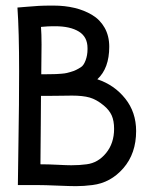

<svg xmlns="http://www.w3.org/2000/svg" viewBox="-20 -654 558 677"><path d="M47.4 -401.9Q47.4 -544.9 41.5 -627.4Q49.8 -627.9 74.2 -630.1Q98.6 -632.3 116.9 -633.3Q135.3 -634.3 160.2 -634.3H168.9Q208.5 -634.3 242.4 -626.2Q276.4 -618.2 304.4 -601.6Q332.5 -585 348.9 -556.2Q365.2 -527.3 365.2 -489.3Q365.2 -413.1 323.2 -374.5Q383.3 -354.5 421.6 -306.4Q460 -258.3 460 -191.9Q460 -112.8 415 -61Q370.1 -9.3 305.7 -1.5Q275.4 2.4 247.6 2.4Q228 2.4 182.6 0.5Q137.2 -1.5 109.4 -1.5H43Q43 -35.2 45.2 -160.9Q47.4 -286.6 47.4 -401.9ZM288.6 -484.4Q288.6 -523.9 258.1 -542.7Q227.5 -561.5 174.3 -561.5H166Q148.9 -561.5 124.5 -559.1Q126.5 -535.2 126.5 -496.6Q126.5 -480.5 126 -445.6Q125.5 -410.6 125.5 -392.1Q133.8 -392.1 152.8 -392.3Q171.9 -392.6 177.2 -392.8Q182.6 -393.1 195.8 -394Q209 -395 214.6 -396.5Q220.2 -397.9 230 -400.6Q239.7 -403.3 247.8 -407.2Q255.9 -411.1 265.1 -417Q274.9 -422.9 281.7 -440.9Q288.6 -459 288.6 -480.5ZM345.7 -282.2Q320.3 -303.2 296.1 -310.1Q272 -316.9 233.9 -316.9Q223.6 -316.9 194.3 -316.4Q165 -315.9 146 -315.9H124.5Q124 -270.5 123.8 -214.1Q123.5 -157.7 123 -124.3Q122.6 -90.8 122.6 -74.7Q150.9 -74.7 183.1 -73Q215.3 -71.3 231.4 -71.3Q261.2 -71.3 285.2 -74.7Q325.7 -79.6 354 -114.3Q382.3 -148.9 382.3 -199.7Q382.3 -228 373.8 -247.1Q365.2 -266.1 345.7 -282.2Z"/></svg>

Font: FantasqueSansM Nerd Font
Style: Regular
Weight: 400
Monospace: yes
Designer: Jany Belluz
Version: Version 1.8.0 ; ttfautohint (v1.8.2);Nerd Fonts 3.4.0